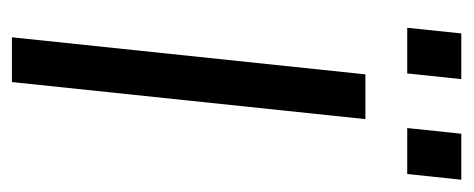

<svg xmlns="http://www.w3.org/2000/svg" viewBox="-250 -524 775 314"><g transform="rotate(90 137.0 -367.5)"><path d="M25.9 -646.5 35.2 -734.9H109.9L100.6 -646.5ZM189.9 -646.5 199.2 -734.9H274.4L265.1 -646.5ZM41.5 0 102.1 -578.1H175.3L114.7 0Z"/></g></svg>

Font: Oswald
Style: Light
Weight: 300
Designer: Vernon Adams
Foundry: Vernon Adams
Version: 3.0; ttfautohint (v0.95.6-bc232) -l 8 -r 50 -G 200 -x 0 -w "